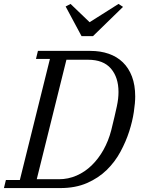

<svg xmlns="http://www.w3.org/2000/svg" viewBox="-41 -957 725 977"><path d="M-11 -41H60L213 -657H142L152 -698H419Q470 -698 512 -683.5Q554 -669 584 -640Q614 -611 630.5 -567.5Q647 -524 647 -466Q647 -434 640 -387Q633 -340 616.5 -288.5Q600 -237 572 -185Q544 -133 502 -92Q460 -51 401.5 -25.5Q343 0 266 0H-21ZM146 -45H259Q306 -45 348.5 -63.5Q391 -82 425.5 -115.5Q460 -149 485.5 -194.5Q511 -240 525 -294Q535 -335 542 -364.5Q549 -394 553.5 -415.5Q558 -437 560 -454.5Q562 -472 562 -489Q562 -563 523.5 -608Q485 -653 407 -653H297ZM293 -924 318 -937 415 -844 562 -937 585 -922 432 -773H374Z"/></svg>

Font: IBM Plex Serif
Style: Italic
Weight: 400
Italic angle: -14°
Designer: Mike Abbink, Paul van der Laan, Pieter van Rosmalen
Foundry: Bold Monday
Version: Version 3.001